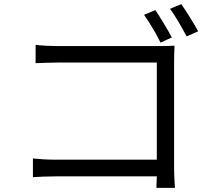

<svg xmlns="http://www.w3.org/2000/svg" viewBox="-20 -874 1040 933"><path d="M815 -692C795 -730 758 -791 735 -825L680 -802C705 -767 740 -709 760 -667ZM826 -574C826 -598 827 -629 828 -652C809 -651 779 -650 754 -650H262C230 -650 186 -652 153 -656V-567C176 -568 226 -570 263 -570H742V-98H251C209 -98 166 -101 140 -104V-13C167 -15 212 -17 253 -17H742C741 7 740 28 740 39H830C829 23 826 -22 826 -58ZM806 -831C833 -796 865 -738 887 -697L943 -722C922 -760 885 -820 861 -854Z"/></svg>

Font: Noto Sans CJK JP Regular
Style: Regular
Weight: 400
Designer: Ryoko NISHIZUKA (kana & ideographs); Paul D. Hunt (Latin, Greek & Cyrillic); Wenlong ZHANG (bopomofo); Sandoll Communica
Foundry: Adobe Systems Incorporated
Version: Version 1.001;PS 1.001;hotconv 1.0.78;makeotf.lib2.5.61930